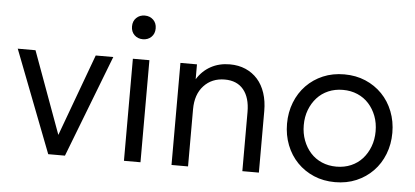

<svg xmlns="http://www.w3.org/2000/svg" viewBox="-50 -819 2023 937"><g transform="rotate(5 961.5 -350.5)"><path d="M20 -500H107L254 -98L402 -500H488L295 0H213Z M584 -500H665V0H584ZM624 -599Q599 -599 582.5 -615Q566 -631 566 -657Q566 -683 582.5 -699Q599 -715 624 -715Q649 -715 665.5 -699Q682 -683 682 -657Q682 -631 665.5 -615Q649 -599 624 -599Z M1164 -290Q1164 -360 1132 -399Q1100 -438 1040 -438Q977 -438 937.5 -395.5Q898 -353 898 -280V0H817V-500H898V-427Q924 -469 965 -491.5Q1006 -514 1058 -514Q1101 -514 1135.5 -499Q1170 -484 1194.5 -456.5Q1219 -429 1232 -389.5Q1245 -350 1245 -302V0H1164Z M1619 14Q1562 14 1515 -6Q1468 -26 1433.5 -61.5Q1399 -97 1380 -145.5Q1361 -194 1361 -250Q1361 -306 1380 -354.5Q1399 -403 1433.5 -438.5Q1468 -474 1515 -494Q1562 -514 1619 -514Q1676 -514 1723 -494Q1770 -474 1804.5 -438.5Q1839 -403 1858 -354.5Q1877 -306 1877 -250Q1877 -194 1858 -145.5Q1839 -97 1804.5 -61.5Q1770 -26 1723 -6Q1676 14 1619 14ZM1619 -62Q1658 -62 1690.5 -76Q1723 -90 1746 -115.5Q1769 -141 1782 -175.5Q1795 -210 1795 -250Q1795 -291 1782 -325Q1769 -359 1746 -384.5Q1723 -410 1690.5 -424Q1658 -438 1619 -438Q1580 -438 1547.5 -424Q1515 -410 1492 -384.5Q1469 -359 1456 -325Q1443 -291 1443 -250Q1443 -210 1456 -175.5Q1469 -141 1492 -115.5Q1515 -90 1547.5 -76Q1580 -62 1619 -62Z"/></g></svg>

Font: NT Somic
Style: Regular
Weight: 400
Designer: Ravid Balaliev — lead type designer, mastering
Michael Voronin — secret advisor, marketing
Ivan Kovalenko — best boy
Foundry: NT Type
Version: Version 0.7